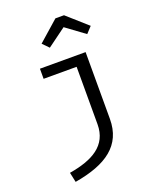

<svg xmlns="http://www.w3.org/2000/svg" viewBox="-179 -887 957 1197"><g transform="rotate(-20 300.0 -288.5)"><path d="M245 -629 369 -720 493 -629 531 -670 397 -789H340L205 -670ZM445 -527H142V-460H361V-79C361 63 251 121 96 147L110 212C322 176 445 92 445 -84Z"/></g></svg>

Font: FiraMono Nerd Font
Style: Regular
Weight: 400
Designer: Carrois Corporate & Edenspiekermann AG
Foundry: Carrois Corporate GbR & Edenspiekermann AG
Version: Version 003.206;Nerd Fonts 3.3.0